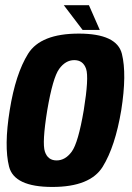

<svg xmlns="http://www.w3.org/2000/svg" viewBox="-20 -736 523 760"><path d="M187 4Q337 4 386.5 -76Q436 -156 460 -300Q482.5 -442.5 462.5 -522.8Q442.5 -603 292 -603Q141 -603 91.2 -523.2Q41.5 -443.5 18.5 -300Q-4.5 -157.5 15.8 -76.8Q36 4 187 4ZM204 -101Q169.5 -101 157.8 -135.5Q146 -170 167 -299.5Q189 -428.5 214.2 -463.2Q239.5 -498 274 -498Q309 -498 320.8 -463.5Q332.5 -429 311.5 -299.5Q289.5 -170.5 264 -135.8Q238.5 -101 204 -101ZM307 -617.5H375L332 -715.5H232.5Z"/></svg>

Font: Anybody Condensed
Style: Bold Italic
Weight: 700
Width: 3
Italic angle: -10°
Version: Version 1.113;gftools[0.9.25]